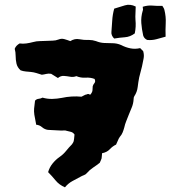

<svg xmlns="http://www.w3.org/2000/svg" viewBox="-20 -804 771 822"><path d="M561 -776Q561 -761 560 -747Q559 -733 560 -719Q563 -690 557 -661Q537 -646 514.5 -644.5Q492 -643 469 -639Q463 -644 459.5 -652Q456 -660 457 -667Q459 -691 460.5 -716.5Q462 -742 469 -767Q492 -774 514.5 -781Q537 -788 561 -776ZM689 -647Q668 -641 649 -636Q630 -631 610 -633Q597 -639 593 -652Q587 -679 585 -705Q583 -731 591 -758Q593 -761 592 -765.5Q591 -770 591 -775Q613 -782 633.5 -780Q654 -778 675 -779Q678 -774 680.5 -770Q683 -766 684 -761Q691 -733 689.5 -704.5Q688 -676 689 -647ZM593 -585Q598 -568 594.5 -552Q591 -536 588 -520Q585 -508 582 -496.5Q579 -485 576 -473Q572 -453 569.5 -431.5Q567 -410 555 -392Q552 -388 552 -379Q551 -361 544.5 -345Q538 -329 531 -312Q526 -299 520.5 -285.5Q515 -272 512 -258Q509 -247 505 -237Q501 -227 493 -218Q488 -211 485 -203Q482 -195 477 -185Q462 -178 450 -165Q438 -152 417 -148Q416 -141 416 -136Q416 -131 415 -126Q414 -122 411.5 -117Q409 -112 407 -107Q393 -96 378 -86Q363 -76 351 -62Q347 -57 339 -54Q331 -51 324 -47Q307 -38 289.5 -28.5Q272 -19 258 -2Q233 -13 218 -31.5Q203 -50 186 -67Q192 -88 205.5 -104.5Q219 -121 235 -132Q251 -143 263 -158Q275 -173 288 -186Q294 -194 295.5 -199.5Q297 -205 299 -228Q293 -237 283.5 -239.5Q274 -242 265 -244Q260 -246 254 -245.5Q248 -245 243 -245Q228 -246 213.5 -246.5Q199 -247 185 -248Q171 -250 160 -259.5Q149 -269 135 -270Q129 -299 127 -313Q125 -327 126 -339Q127 -351 130 -373Q136 -380 145.5 -381Q155 -382 162 -386Q183 -380 203.5 -380.5Q224 -381 245 -385Q286 -394 329 -390Q334 -392 339.5 -395.5Q345 -399 352 -400Q357 -403 361.5 -400.5Q366 -398 367 -399Q376 -410 376 -418.5Q376 -427 377 -435Q379 -442 384.5 -448.5Q390 -455 385 -466Q367 -473 346.5 -471.5Q326 -470 307 -478Q294 -473 280.5 -475.5Q267 -478 253.5 -479Q240 -480 228 -470L199 -488Q188 -490 178 -487.5Q168 -485 159 -484Q147 -488 135 -491.5Q123 -495 112 -496Q101 -497 90 -498Q79 -499 68 -503Q54 -516 50.5 -532Q47 -548 47 -564.5Q47 -581 43 -595Q46 -603 51.5 -608.5Q57 -614 64 -618Q78 -616 92.5 -618Q107 -620 122 -624Q136 -628 150.5 -628Q165 -628 179 -629Q193 -630 205.5 -630Q218 -630 231 -635Q243 -640 255.5 -636.5Q268 -633 281 -628Q300 -640 320 -636Q340 -632 361 -633Q376 -633 391 -628Q408 -621 425.5 -620Q443 -619 461 -619Q481 -619 499 -611Q518 -601 538.5 -597Q559 -593 580 -598Q584 -594 587 -591Q590 -588 593 -585Z"/></svg>

Font: Daruma Drop One
Style: Regular
Weight: 400
Designer: Maniackers Design
Version: Version 1.000